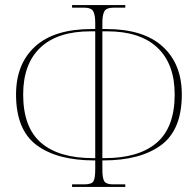

<svg xmlns="http://www.w3.org/2000/svg" viewBox="-20 -734 734 754"><path d="M263 0V-10H311Q339 -10 346.5 -21.5Q354 -33 354 -68V-104H351Q205 -104 124 -164Q43 -224 43 -363Q43 -483 118 -551.5Q193 -620 340 -620H354V-645Q354 -674 346.5 -689Q339 -704 309 -704H263V-714H472V-704H428Q397 -704 389.5 -689Q382 -674 382 -645V-620H397Q543 -620 618.5 -551.5Q694 -483 694 -363Q694 -224 612.5 -164Q531 -104 385 -104H382V-68Q382 -33 390 -21.5Q398 -10 424 -10H472V0ZM354 -113V-611H336Q206 -611 138.5 -547Q71 -483 71 -363Q71 -234 141 -173.5Q211 -113 345 -113ZM382 -113H391Q525 -113 595.5 -173.5Q666 -234 666 -363Q666 -483 598 -547Q530 -611 401 -611H382Z"/></svg>

Font: Noto Serif Display SemiCondensed Thin
Style: Regular
Weight: 100
Width: 4
Designer: Monotype Design Team
Foundry: Monotype Imaging Inc.
Version: Version 2.009